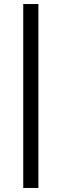

<svg xmlns="http://www.w3.org/2000/svg" viewBox="-20 -780 305 950"><path d="M170 -760V150H95V-760Z"/></svg>

Font: Magra
Style: Regular
Weight: 400
Designer: Viviana Monsalve
Foundry: Viviana Monsalve
Version: Version 1.001